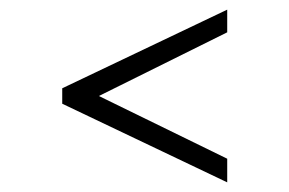

<svg xmlns="http://www.w3.org/2000/svg" viewBox="-20 -483 600 398"><path d="M451 -105 109 -268V-300L451 -463V-416L185 -284L451 -154Z"/></svg>

Font: Baskervville Medium
Style: Regular
Weight: 500
Version: Version 1.100